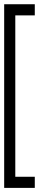

<svg xmlns="http://www.w3.org/2000/svg" viewBox="-20 -767 240 920"><path d="M146.7 -746.7H0V133.3H146.7V80H53.3V-693.3H146.7Z"/></svg>

Font: Qahiri
Style: Regular
Weight: 400
Designer: Khaled Hosny
Foundry: Alif Type
Version: Version 3.00